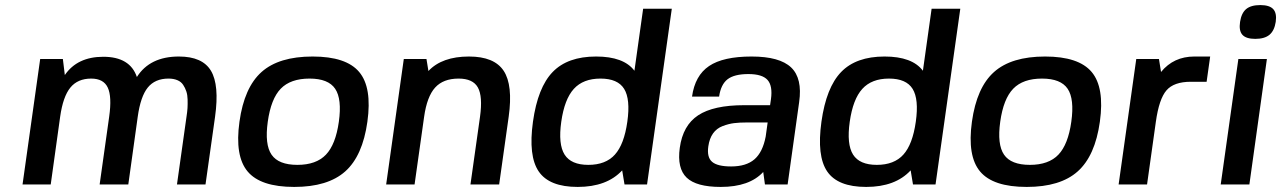

<svg xmlns="http://www.w3.org/2000/svg" viewBox="-20 -735 5104 765"><path d="M219.7 -270 182.1 0H69.8L140.1 -500H230.5L238.3 -436Q288.1 -508.8 391.6 -508.8Q498 -508.8 525.4 -428.2Q577.1 -509.8 692.9 -509.8Q786.6 -509.8 820.6 -452.9Q854.5 -396 836.9 -270L798.8 0H685.1L723.1 -270Q726.1 -289.1 727.1 -304.4Q728 -319.8 727.5 -338.4Q727.1 -356.9 722.4 -370.8Q717.8 -384.8 709.7 -397Q701.7 -409.2 686.8 -415.5Q671.9 -421.9 651.4 -421.9Q597.7 -421.9 568.8 -386.2Q540 -350.6 528.8 -270L491.2 0H377L415 -270Q426.3 -350.1 409.4 -386Q392.6 -421.9 343.3 -421.9Q289.6 -421.9 260.3 -386Q231 -350.1 219.7 -270Z M1225.6 -509.8Q1359.4 -509.8 1411.1 -448.2Q1462.9 -386.7 1443.8 -250Q1424.8 -113.8 1355.5 -52Q1286.1 9.8 1152.3 9.8Q1018.1 9.8 966.6 -51.8Q915 -113.3 934.1 -250Q953.1 -386.7 1022.2 -448.2Q1091.3 -509.8 1225.6 -509.8ZM1046.9 -250Q1034.2 -159.2 1062 -118.7Q1089.8 -78.1 1165 -78.1Q1239.7 -78.1 1278.6 -118.7Q1317.4 -159.2 1330.1 -250Q1342.8 -340.8 1315.4 -381.3Q1288.1 -421.9 1213.4 -421.9Q1137.7 -421.9 1098.6 -381.6Q1059.6 -341.3 1046.9 -250Z M1687 -452.1Q1741.2 -509.8 1848.6 -509.8Q1949.2 -509.8 1986.8 -452.9Q2024.4 -396 2006.8 -270L1968.8 0H1854.5L1892.6 -270Q1903.8 -351.1 1884 -386.5Q1864.3 -421.9 1807.1 -421.9Q1746.1 -421.9 1713.6 -386Q1681.2 -350.1 1669.9 -270L1631.8 0H1518.6L1588.9 -500H1679.2Z M2459 -56.2Q2397.9 9.8 2281.7 9.8Q2168.5 9.8 2126.5 -51.8Q2084.5 -113.3 2103.5 -250Q2122.6 -386.7 2182.1 -448.2Q2241.7 -509.8 2355 -509.8Q2465.3 -509.8 2507.8 -453.1L2542.5 -700.2H2656.7L2558.1 0H2468.3ZM2479.5 -250Q2492.2 -339.8 2466.8 -380.9Q2441.4 -421.9 2372.6 -421.9Q2303.7 -421.9 2266.4 -380.9Q2229 -339.8 2216.3 -250Q2203.6 -160.2 2229.5 -119.1Q2255.4 -78.1 2324.2 -78.1Q2393.1 -78.1 2429.9 -118.9Q2466.8 -159.7 2479.5 -250Z M3021 -49.8Q2966.3 9.8 2851.6 9.8Q2754.4 9.8 2715.8 -27.3Q2677.2 -64.5 2688.5 -146Q2700.7 -235.4 2761.7 -275.6Q2822.8 -315.9 2945.3 -315.9H3048.3L3051.8 -339.8Q3059.1 -393.1 3038.1 -416.5Q3017.1 -439.9 2961.9 -439.9Q2905.8 -439.9 2878.9 -419.2Q2852.1 -398.4 2845.2 -350.1H2737.3Q2749 -434.1 2805.2 -471.9Q2861.3 -509.8 2974.6 -509.8Q3086.4 -509.8 3132.1 -466.3Q3177.7 -422.9 3164.1 -328.1L3118.2 0H3027.8ZM3038.6 -247.1H2957.5Q2926.3 -247.1 2904.8 -244.4Q2883.3 -241.7 2859.4 -232.7Q2835.4 -223.6 2821 -203.4Q2806.6 -183.1 2802.2 -151.9Q2795.9 -108.4 2817.4 -90.1Q2838.9 -71.8 2893.1 -71.8Q2953.1 -71.8 2986.1 -100.3Q3019 -128.9 3030.8 -190.9Z M3608.4 -56.2Q3547.4 9.8 3431.2 9.8Q3317.9 9.8 3275.9 -51.8Q3233.9 -113.3 3252.9 -250Q3272 -386.7 3331.5 -448.2Q3391.1 -509.8 3504.4 -509.8Q3614.7 -509.8 3657.2 -453.1L3691.9 -700.2H3806.2L3707.5 0H3617.7ZM3628.9 -250Q3641.6 -339.8 3616.2 -380.9Q3590.8 -421.9 3522 -421.9Q3453.1 -421.9 3415.8 -380.9Q3378.4 -339.8 3365.7 -250Q3353 -160.2 3378.9 -119.1Q3404.8 -78.1 3473.6 -78.1Q3542.5 -78.1 3579.3 -118.9Q3616.2 -159.7 3628.9 -250Z M4144 -509.8Q4277.8 -509.8 4329.6 -448.2Q4381.3 -386.7 4362.3 -250Q4343.3 -113.8 4273.9 -52Q4204.6 9.8 4070.8 9.8Q3936.5 9.8 3885 -51.8Q3833.5 -113.3 3852.5 -250Q3871.6 -386.7 3940.7 -448.2Q4009.8 -509.8 4144 -509.8ZM3965.3 -250Q3952.6 -159.2 3980.5 -118.7Q4008.3 -78.1 4083.5 -78.1Q4158.2 -78.1 4197 -118.7Q4235.8 -159.2 4248.5 -250Q4261.2 -340.8 4233.9 -381.3Q4206.5 -421.9 4131.8 -421.9Q4056.2 -421.9 4017.1 -381.6Q3978 -341.3 3965.3 -250Z M4585.4 -250 4550.3 0H4437L4507.3 -500H4597.7L4606 -448.2Q4656.2 -509.8 4738.8 -509.8H4801.8L4787.6 -409.2H4724.6Q4657.2 -409.2 4627.7 -375Q4598.1 -340.8 4585.4 -250Z M4958 0H4843.8L4914.1 -500H5027.8ZM5001.5 -714.8Q5038.1 -714.8 5053 -698.7Q5067.9 -682.6 5063 -647.9Q5057.6 -612.8 5038.1 -596.4Q5018.6 -580.1 4981.4 -580.1Q4944.8 -580.1 4930.2 -596.4Q4915.5 -612.8 4920.9 -647.9Q4926.3 -683.1 4945.3 -699Q4964.4 -714.8 5001.5 -714.8Z"/></svg>

Font: Fivo Sans Med
Style: Regular
Weight: 450
Designer: Alexander Slobzheninov
Foundry: Alexander Slobzheninov
Version: 1.0